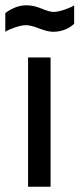

<svg xmlns="http://www.w3.org/2000/svg" viewBox="-26 -705 300 725"><path d="M165 0H80V-488H165ZM254 -615Q221 -585 174 -585Q154 -585 122 -597.5Q90 -610 72 -610Q56 -610 31 -601.5Q6 -593 -6 -585V-655Q3 -664 26 -674.5Q49 -685 74 -685Q101 -685 131 -672.5Q161 -660 176 -660Q193 -660 219 -669Q245 -678 254 -685Z"/></svg>

Font: RopaSansRegular
Style: Regular
Weight: 400
Designer: Botio Nikoltchev
Foundry: Botjo Nikoltchev
Version: Version 1.002